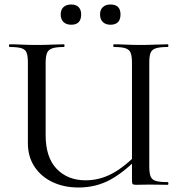

<svg xmlns="http://www.w3.org/2000/svg" viewBox="-20 -822 801 854"><path d="M567 -542Q567 -571 561.5 -586Q556 -601 539 -607Q522 -613 486 -613Q484 -613 484 -619Q484 -625 486 -625Q511 -625 541.5 -623.5Q572 -622 606 -622Q639 -622 670.5 -623.5Q702 -625 726 -625Q729 -625 729 -619Q729 -613 726 -613Q692 -613 674 -607.5Q656 -602 650 -587.5Q644 -573 644 -544V-81Q644 -52 650 -37Q656 -22 674 -17Q692 -12 726 -12Q729 -12 729 -6Q729 0 726 0Q706 0 686 -0.5Q666 -1 644 -1Q626 -1 614 -0.5Q602 0 586 0Q574 0 570.5 -3Q567 -6 567 -19ZM613 -139Q539 -61 474 -24.5Q409 12 329 12Q265 12 214 -12Q163 -36 133.5 -80.5Q104 -125 104 -186V-544Q104 -573 98.5 -587.5Q93 -602 75.5 -607.5Q58 -613 23 -613Q20 -613 20 -619Q20 -625 23 -625Q48 -625 78.5 -623.5Q109 -622 143 -622Q179 -622 210 -623.5Q241 -625 264 -625Q267 -625 267 -619Q267 -613 264 -613Q230 -613 212.5 -607Q195 -601 189 -586Q183 -571 183 -542V-221Q183 -122 232 -71Q281 -20 361 -20Q422 -20 478 -49.5Q534 -79 601 -148ZM297 -712Q275 -712 262.5 -724Q250 -736 250 -758Q250 -779 262.5 -790.5Q275 -802 297 -802Q318 -802 329.5 -790.5Q341 -779 341 -758Q341 -712 297 -712ZM471 -712Q450 -712 437.5 -724Q425 -736 425 -758Q425 -779 437.5 -790.5Q450 -802 471 -802Q516 -802 516 -758Q516 -712 471 -712Z"/></svg>

Font: Cormorant Infant Light Medium
Style: Regular
Weight: 500
Version: Version 4.001